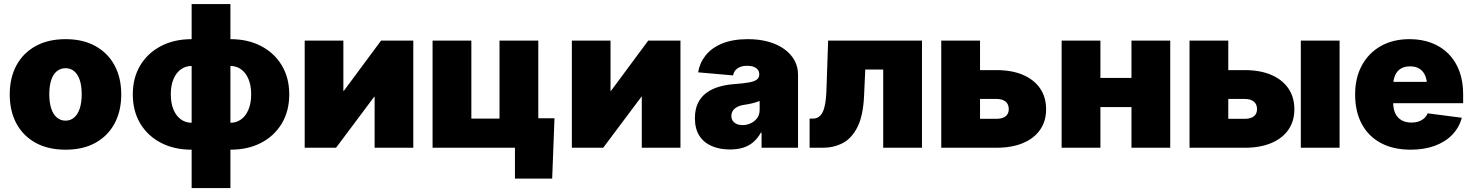

<svg xmlns="http://www.w3.org/2000/svg" viewBox="-20 -748 7455 972"><path d="M312 9.8Q223.6 9.8 160.2 -25.1Q96.7 -60.1 63 -123Q29.3 -186 29.3 -270Q29.3 -354 63 -416.7Q96.7 -479.5 160.2 -514.6Q223.6 -549.8 312 -549.8Q400.4 -549.8 463.4 -514.6Q526.4 -479.5 560.1 -416.7Q593.8 -354 593.8 -270Q593.8 -186 560.1 -123Q526.4 -60.1 463.4 -25.1Q400.4 9.8 312 9.8ZM312 -137.2Q336.9 -137.2 355.5 -153.1Q374 -168.9 383.8 -199Q393.6 -229 393.6 -271Q393.6 -313.5 383.8 -342.8Q374 -372.1 355.5 -387.5Q336.9 -402.8 312 -402.8Q286.6 -402.8 267.8 -387.5Q249 -372.1 239.3 -342.8Q229.5 -313.5 229.5 -271Q229.5 -229 239.3 -199Q249 -168.9 267.8 -153.1Q286.6 -137.2 312 -137.2Z M950.2 9.8Q861.8 9.8 794.7 -25.1Q727.5 -60.1 689.9 -123Q652.3 -186 652.3 -270Q652.3 -354 689.9 -416.7Q727.5 -479.5 794.7 -514.6Q861.8 -549.8 950.2 -549.8H1146.5Q1235.4 -549.8 1302.2 -514.6Q1369.1 -479.5 1406.7 -416.7Q1444.3 -354 1444.3 -270Q1444.3 -186 1406.7 -123Q1369.1 -60.1 1302.2 -25.1Q1235.4 9.8 1146.5 9.8ZM950.2 -126.5H1146.5Q1177.2 -126.5 1200.9 -143.8Q1224.6 -161.1 1238 -193.4Q1251.5 -225.6 1251.5 -271Q1251.5 -315.4 1238 -347.4Q1224.6 -379.4 1200.9 -396.7Q1177.2 -414.1 1146.5 -414.1H950.2Q919.4 -414.1 895.5 -396.7Q871.6 -379.4 858.2 -347.4Q844.7 -315.4 844.7 -271Q844.7 -225.6 858.2 -193.4Q871.6 -161.1 895.5 -143.8Q919.4 -126.5 950.2 -126.5ZM950.2 204.1V-727.5H1146.5V204.1Z M2072.3 0H1876.5V-258.3H1874.5L1681.2 0H1522.5V-542.5H1718.3V-288.1H1720.7L1909.2 -542.5H2072.3Z M2169.9 0V-542.5H2366.2V-147.5H2508.8V-542.5H2705.1V0ZM2586.9 156.2V0H2540V-149.4H2787.1L2775.4 156.2Z M3424.8 0H3229V-258.3H3227.1L3033.7 0H2875V-542.5H3070.8V-288.1H3073.2L3261.7 -542.5H3424.8Z M3675.8 8.8Q3623.5 8.8 3583.3 -8.5Q3543 -25.9 3520.5 -60.8Q3498 -95.7 3498 -149.4Q3498 -194.3 3513.2 -225.8Q3528.3 -257.3 3555.7 -277.6Q3583 -297.9 3619.4 -308.6Q3655.8 -319.3 3698.2 -322.3Q3743.7 -325.7 3771.2 -330.6Q3798.8 -335.4 3811.3 -345Q3823.7 -354.5 3823.7 -370.1V-372.1Q3823.7 -385.7 3816.2 -395.3Q3808.6 -404.8 3795.2 -409.9Q3781.7 -415 3762.7 -415Q3744.1 -415 3729 -409.7Q3713.9 -404.3 3704.1 -393.6Q3694.3 -382.8 3691.4 -366.2L3514.2 -381.8Q3522 -429.2 3552 -467.3Q3582 -505.4 3635.7 -527.6Q3689.5 -549.8 3766.1 -549.8Q3824.2 -549.8 3871.3 -536.4Q3918.5 -522.9 3951.7 -498.5Q3984.9 -474.1 4002.4 -441.7Q4020 -409.2 4020 -370.6V0H3835.4V-76.7H3832Q3814.9 -45.9 3792 -27.1Q3769 -8.3 3740 0.2Q3710.9 8.8 3675.8 8.8ZM3739.3 -114.7Q3761.2 -114.7 3781 -124Q3800.8 -133.3 3813.2 -150.4Q3825.7 -167.5 3825.7 -192.4V-236.8Q3817.9 -233.9 3809.3 -231Q3800.8 -228 3790.8 -225.6Q3780.8 -223.1 3770.3 -221.2Q3759.8 -219.2 3747.6 -217.3Q3725.1 -213.9 3710.7 -205.8Q3696.3 -197.8 3689.5 -186.5Q3682.6 -175.3 3682.6 -161.1Q3682.6 -146.5 3689.9 -136Q3697.3 -125.5 3710 -120.1Q3722.7 -114.7 3739.3 -114.7Z M4078.6 0V-147.5H4095.2Q4111.3 -147.5 4123.5 -155.3Q4135.7 -163.1 4144.3 -179.7Q4152.8 -196.3 4157.5 -222.7Q4162.1 -249 4163.6 -285.2L4172.4 -542.5H4647.5V0H4451.2V-396H4360.4L4354.5 -265.6Q4350.1 -163.1 4321 -105.2Q4292 -47.4 4246.3 -23.7Q4200.7 0 4145 0Z M4858.4 -393.1H5024.4Q5102.5 -393.1 5158.9 -368.9Q5215.3 -344.7 5245.6 -300.3Q5275.9 -255.9 5275.9 -194.3Q5275.9 -134.8 5245.6 -91.1Q5215.3 -47.4 5158.9 -23.7Q5102.5 0 5024.4 0H4745.1V-542.5H4941.4V-146.5H5023.9Q5054.7 -146.5 5070.8 -159.2Q5086.9 -171.9 5086.9 -195.3Q5086.9 -220.2 5070.8 -233.6Q5054.7 -247.1 5023.9 -247.1H4858.4Z M5766.1 -353.5V-206.1H5492.7V-353.5ZM5550.8 -542.5V0H5354.5V-542.5ZM5904.3 -542.5V0H5708V-542.5Z M6115.2 -393.1H6281.2Q6359.4 -393.1 6415.8 -368.9Q6472.2 -344.7 6502.4 -300.3Q6532.7 -255.9 6532.7 -194.3Q6532.7 -134.8 6502.4 -91.1Q6472.2 -47.4 6415.8 -23.7Q6359.4 0 6281.2 0H6002V-542.5H6198.2V-146.5H6280.8Q6311.5 -146.5 6327.6 -159.2Q6343.8 -171.9 6343.8 -195.3Q6343.8 -220.2 6327.6 -233.6Q6311.5 -247.1 6280.8 -247.1H6115.2ZM6565.4 0V-542.5H6761.7V0Z M7121.1 9.8Q7034.2 9.8 6971.2 -23.7Q6908.2 -57.1 6874.3 -119.9Q6840.3 -182.6 6840.3 -270Q6840.3 -354 6874.5 -417Q6908.7 -480 6970.5 -514.9Q7032.2 -549.8 7116.2 -549.8Q7177.7 -549.8 7227.8 -530.5Q7277.8 -511.2 7313.5 -475.1Q7349.1 -439 7368.2 -387.5Q7387.2 -335.9 7387.2 -271.5V-225.6H6900.9V-333.5H7295.9L7204.6 -311Q7204.6 -343.8 7194.6 -366.2Q7184.6 -388.7 7165.5 -400.4Q7146.5 -412.1 7118.7 -412.1Q7090.3 -412.1 7071.3 -400.4Q7052.2 -388.7 7042.5 -366.2Q7032.7 -343.8 7032.7 -311V-232.4Q7032.7 -196.8 7043.9 -173.6Q7055.2 -150.4 7076.2 -138.9Q7097.2 -127.4 7125 -127.4Q7145.5 -127.4 7161.9 -133.1Q7178.2 -138.7 7189.9 -149.2Q7201.7 -159.7 7207.5 -174.3L7380.4 -151.9Q7367.2 -102.5 7332.3 -66.2Q7297.4 -29.8 7243.9 -10Q7190.4 9.8 7121.1 9.8Z"/></svg>

Font: Inter 16pt Black
Style: Regular
Weight: 900
Version: Version 4.001;git-66647c0bb